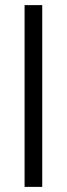

<svg xmlns="http://www.w3.org/2000/svg" viewBox="-20 -730 261 750"><path d="M76 0V-710H145V0Z"/></svg>

Font: Mukta Vaani Light
Style: Regular
Weight: 300
Designer: Noopur Datye, Girish Dalvi, Yashodeep Gholap, Pallavi Karambelkar
Foundry: Ek Type
Version: Version 2.538;PS 1.000;hotconv 16.6.51;makeotf.lib2.5.65220;